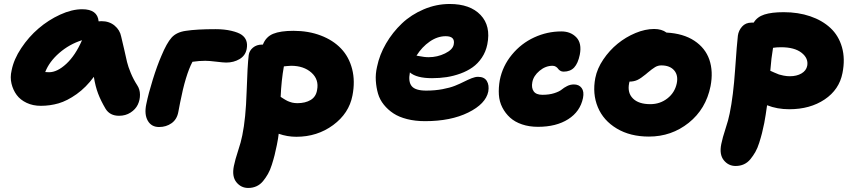

<svg xmlns="http://www.w3.org/2000/svg" viewBox="-20 -618 4256 960"><path d="M184.1 -88.9Q144.5 -88.9 113 -103.8Q81.5 -118.7 63.5 -143.1Q45.4 -167.5 37.6 -199.5Q29.8 -231.4 38.1 -266.1Q48.8 -321.3 86.2 -377.4Q123.5 -433.6 172.9 -475.8Q222.2 -518.1 280.8 -544.9Q339.4 -571.8 391.1 -571.8Q467.8 -571.8 473.1 -511.2Q477.1 -512.2 486.8 -512.2Q526.4 -512.2 553 -490Q579.6 -467.8 585.9 -435.1Q592.3 -410.2 601.1 -370.4Q609.9 -330.6 615.2 -307.9Q620.6 -285.2 633.8 -253.2Q647 -221.2 666 -191.9Q679.7 -171.4 679.9 -144.8Q680.2 -118.2 668.9 -94.7Q657.7 -71.3 632.8 -55.2Q607.9 -39.1 575.2 -39.1Q529.3 -39.1 507.8 -74.2Q483.9 -114.7 470.5 -150.1Q457 -185.5 449.2 -233.9Q410.6 -181.2 363.3 -147.5Q315.9 -113.8 272.9 -101.3Q230 -88.9 184.1 -88.9ZM225.1 -256.8Q266.1 -256.8 311.5 -298.8Q356.9 -340.8 390.1 -417Q326.7 -397 276.4 -353.3Q226.1 -309.6 206.1 -257.8Q209 -257.8 215.3 -257.3Q221.7 -256.8 225.1 -256.8Z M775.4 17.1Q736.8 17.1 718.8 -14.6Q700.7 -46.4 711.4 -97.2Q722.2 -150.4 743.9 -220Q765.6 -289.6 786.6 -337.9Q813.5 -402.8 838.1 -430.2Q862.8 -457.5 909.7 -463.9Q963.4 -472.2 1057.6 -472.2Q1102.1 -472.2 1137 -463.9Q1171.9 -455.6 1188.5 -443.8Q1222.2 -419.9 1213.4 -373Q1207 -339.8 1177.7 -322.5Q1148.4 -305.2 1111.3 -305.2Q1096.7 -305.2 1061.3 -309.6Q1025.9 -314 1006.3 -314Q975.6 -314 942.4 -309.1Q907.7 -244.1 880.4 -104Q876.5 -80.6 871.6 -58.1Q864.7 -21 837.9 -2Q811 17.1 775.4 17.1Z M1461.4 65.9Q1416.5 65.9 1373.5 50.8Q1371.1 73.7 1364.3 106.9Q1358.4 136.2 1353 157.5Q1347.7 178.7 1339.1 205.8Q1330.6 232.9 1319.8 251.7Q1309.1 270.5 1295.2 287.6Q1281.2 304.7 1262.5 313.2Q1243.7 321.8 1221.2 321.8Q1185.1 321.8 1161.9 293Q1138.7 264.2 1149.4 211.9Q1155.8 180.2 1170.4 136Q1185.1 91.8 1191.4 59.1Q1209 -25.9 1213.1 -158.7Q1217.3 -291.5 1223.6 -342.8Q1226.6 -364.7 1244.9 -379.9Q1263.2 -395 1289.6 -395H1294.4Q1309.6 -434.1 1345.9 -449Q1382.3 -463.9 1447.3 -463.9Q1522.5 -463.9 1584 -440.4Q1645.5 -417 1685.3 -375.2Q1725.1 -333.5 1740.7 -272.7Q1756.3 -211.9 1742.2 -140.1Q1725.1 -51.3 1645.8 7.3Q1566.4 65.9 1461.4 65.9ZM1435.5 -289.1Q1428.7 -289.1 1416.3 -287.8Q1403.8 -286.6 1399.4 -286.1Q1386.7 -215.3 1383.3 -133.8Q1384.3 -132.8 1391.4 -128.4Q1398.4 -124 1400.4 -122.8Q1402.3 -121.6 1408.9 -117.7Q1415.5 -113.8 1418.9 -112.5Q1422.4 -111.3 1429 -108.6Q1435.5 -106 1440.7 -105Q1445.8 -104 1452.6 -103Q1459.5 -102.1 1466.3 -102.1Q1506.8 -102.1 1533.4 -118.2Q1560.1 -134.3 1565.4 -168Q1575.7 -220.2 1537.4 -254.6Q1499 -289.1 1435.5 -289.1Z M2105.5 -12.2Q2056.2 -12.2 2015.6 -22.5Q1975.1 -32.7 1947.3 -51Q1919.4 -69.3 1899.2 -94.5Q1878.9 -119.6 1870.1 -149.9Q1861.3 -180.2 1859.1 -214.4Q1856.9 -248.5 1865.2 -284.2Q1877.4 -344.2 1910.2 -400.4Q1942.9 -456.5 1989.5 -500.7Q2036.1 -544.9 2098.9 -571.5Q2161.6 -598.1 2228.5 -598.1Q2330.6 -598.1 2382.8 -543.2Q2435.1 -488.3 2416.5 -396Q2409.2 -359.4 2389.4 -329.8Q2369.6 -300.3 2343 -281.5Q2316.4 -262.7 2282.2 -250.2Q2248 -237.8 2213.1 -232.4Q2178.2 -227.1 2140.1 -227.1Q2063 -227.1 2029.3 -255.9V-254.9Q2020.5 -209 2038.8 -187Q2057.1 -165 2111.3 -165Q2154.8 -165 2192.4 -172.1Q2230 -179.2 2254.9 -189.2Q2279.8 -199.2 2300 -209.5Q2320.3 -219.7 2338.1 -226.8Q2356 -233.9 2370.1 -233.9Q2401.4 -233.9 2414.1 -213.1Q2426.8 -192.4 2421.4 -160.2Q2408.7 -98.6 2321.3 -55.4Q2233.9 -12.2 2105.5 -12.2ZM2208.5 -437Q2167.5 -437 2128.7 -410.2Q2089.8 -383.3 2062.5 -339.8Q2066.9 -339.4 2077.6 -337.2Q2088.4 -335 2099.9 -333.5Q2111.3 -332 2123.5 -332Q2166.5 -332 2205.1 -350.8Q2243.7 -369.6 2248.5 -395Q2257.3 -437 2208.5 -437Z M2669.9 16.1Q2626 16.1 2590.1 3.9Q2554.2 -8.3 2530.5 -29.8Q2506.8 -51.3 2491.7 -80.6Q2476.6 -109.9 2474.4 -144.5Q2472.2 -179.2 2479 -217.8Q2493.2 -288.6 2539.6 -344.7Q2585.9 -400.9 2650.9 -430.9Q2715.8 -460.9 2786.6 -460.9Q2833.5 -460.9 2861.8 -431.2Q2890.1 -401.4 2878.9 -344.2Q2870.1 -301.3 2850.8 -280.5Q2831.5 -259.8 2797.9 -259.8Q2788.1 -259.8 2781 -264.4Q2773.9 -269 2770.3 -274.4Q2766.6 -279.8 2759.5 -284.4Q2752.4 -289.1 2742.7 -289.1Q2707.5 -289.1 2677.5 -263.9Q2647.5 -238.8 2641.6 -207Q2636.2 -178.7 2648.4 -161.4Q2660.6 -144 2691.9 -144Q2726.1 -144 2751.2 -152.1Q2776.4 -160.2 2788.1 -169.9Q2799.8 -179.7 2815.7 -187.7Q2831.5 -195.8 2849.6 -195.8Q2875 -195.8 2888.2 -178Q2901.4 -160.2 2895 -127.9Q2880.9 -60.1 2821 -22Q2761.2 16.1 2669.9 16.1Z M3224.6 64.9Q3131.3 64.9 3064.2 24.9Q2997.1 -15.1 2969.2 -82Q2941.4 -148.9 2956.5 -228Q2965.8 -275.4 2996.6 -320.8Q3027.3 -366.2 3068.1 -399.4Q3108.9 -432.6 3157.5 -452.9Q3206.1 -473.1 3250.5 -473.1Q3288.6 -473.1 3312.5 -455.1Q3396.5 -450.7 3451.7 -414.3Q3506.8 -377.9 3526.9 -319.3Q3546.9 -260.7 3532.7 -187Q3509.8 -72.8 3423.6 -3.9Q3337.4 64.9 3224.6 64.9ZM3125.5 -201.2Q3116.2 -153.8 3144.8 -125.5Q3173.3 -97.2 3231.4 -97.2Q3280.3 -97.2 3317.1 -126Q3354 -154.8 3363.8 -201.2Q3372.1 -241.7 3350.6 -266.4Q3329.1 -291 3286.6 -291Q3270 -291 3255.6 -282.5Q3241.2 -273.9 3216.8 -253.4Q3211.9 -249 3209.5 -247.1Q3184.1 -226.1 3166.7 -218Q3149.4 -210 3127.4 -210Q3125.5 -204.1 3125.5 -201.2Z M3658.2 211.9Q3622.1 211.9 3598.9 183.1Q3575.7 154.3 3586.4 102.1Q3592.8 70.3 3607.4 26.1Q3622.1 -18.1 3628.4 -50.8Q3646.5 -138.2 3655.5 -269.5Q3664.6 -400.9 3669.4 -439.9Q3672.9 -465.3 3690.4 -485.1Q3708 -504.9 3737.3 -504.9H3748.5Q3765.6 -533.7 3802 -545.4Q3838.4 -557.1 3898.4 -557.1Q3971.2 -557.1 4031.2 -536.6Q4091.3 -516.1 4132.3 -478Q4173.3 -439.9 4189.9 -381.8Q4206.5 -323.7 4192.4 -252.9Q4176.3 -169.9 4103.3 -120.8Q4030.3 -71.8 3926.3 -71.8Q3865.7 -71.8 3815.4 -91.8Q3808.6 -41.5 3801.3 -2.9Q3795.4 26.4 3790 47.6Q3784.7 68.8 3776.1 95.9Q3767.6 123 3756.8 141.8Q3746.1 160.6 3732.2 177.7Q3718.3 194.8 3699.5 203.4Q3680.7 211.9 3658.2 211.9ZM3885.3 -381.8Q3861.8 -381.8 3845.2 -378.9Q3836.4 -328.6 3831.5 -264.2Q3833.5 -263.2 3850.6 -255.6Q3867.7 -248 3874.8 -245.6Q3881.8 -243.2 3897.7 -240Q3913.6 -236.8 3929.2 -236.8Q3963.4 -236.8 3987.3 -250.7Q4011.2 -264.6 4016.1 -289.1Q4022.9 -326.7 3987.8 -354.2Q3952.6 -381.8 3885.3 -381.8Z"/></svg>

Font: Shantell Sans Irregular Bouncy
Style: Italic
Weight: 800
Italic angle: -11.31°
Designer: Stephen Nixon, Anya Danilova, Shantell Martin
Foundry: Arrow Type
Version: Version 1.006;[9816181b4]